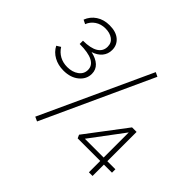

<svg xmlns="http://www.w3.org/2000/svg" viewBox="-152 -869 1076 1076"><g transform="rotate(45 386.5 -330.5)"><path d="M156 -302Q113 -302 79.5 -320.5Q46 -339 29 -372L53 -387Q70 -360 96.5 -345.5Q123 -331 157 -331Q197 -331 224 -350.5Q251 -370 251 -402Q251 -472 115 -472V-498Q175 -498 206 -517Q237 -536 237 -572Q237 -603 214 -619.5Q191 -636 156 -636Q121 -636 95 -618.5Q69 -601 58 -572L34 -584Q48 -621 81 -643Q114 -665 160 -665Q211 -665 239.5 -640.5Q268 -616 268 -577Q268 -545 248.5 -521.5Q229 -498 194 -487Q236 -478 259 -456.5Q282 -435 282 -402Q282 -360 247 -331Q212 -302 156 -302ZM553 -650 253 4 227 -8 528 -662ZM753 -90H689V0H660V-90H481L472 -110L653 -349H689V-117H753ZM660 -117V-316L511 -117Z"/></g></svg>

Font: Ysabeau Infant Light
Style: Regular
Weight: 300
Designer: Christian Thalmann (Catharsis Fonts)
Version: Version 0.003